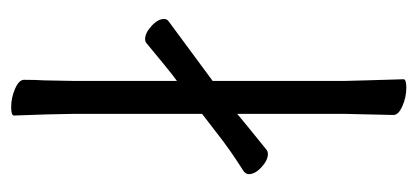

<svg xmlns="http://www.w3.org/2000/svg" viewBox="-222 -520 748 344"><g transform="rotate(-90 152.0 -348.0)"><path d="M55 -244Q52 -242 48 -242Q37 -242 24.5 -253.5Q12 -265 12 -276Q12 -282 18 -286Q56 -310 85 -333L120 -360V-590L119 -639L117 -697Q117 -702 132 -702Q149 -702 165 -695Q181 -688 181 -679Q181 -658 180 -643L179 -590V-405L191 -414Q205 -425 246 -459Q249 -462 254 -462Q265 -462 277.5 -450.5Q290 -439 290 -428Q290 -423 286 -420L179 -341V-105L180 -67L182 1Q182 6 167 6Q150 6 134 -1Q118 -8 118 -17L120 -105V-297Q106 -285 55 -244Z"/></g></svg>

Font: JyunsaiKaai Light
Style: Regular
Weight: 300
Designer: Fontworks Inc.
Version: Version 0.030;April 7, 2024;FontCreator 14.0.0.2901 64-bit